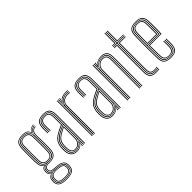

<svg xmlns="http://www.w3.org/2000/svg" viewBox="-23 -1465 2314 2314"><g transform="rotate(-45 1134.5 -308.0)"><path d="M175 154.2Q105.8 154.2 73 133.9Q40.2 113.5 36.8 67.8Q36.5 62.2 36.5 57.2Q36.5 52.2 36.8 45.2Q38.2 12.8 52.2 -4.6Q66.2 -22 95.2 -29.2V-31.5Q75.2 -37.8 65.9 -48.6Q56.5 -59.5 56 -79Q55.8 -84.2 55.8 -88.9Q55.8 -93.5 56 -98.5Q56.2 -121.5 66.9 -136.1Q77.5 -150.8 99.8 -156.2V-158.5Q78.5 -166 66.2 -187.5Q54 -209 52 -245.5Q50.8 -275.8 50 -305.5Q49.2 -335.2 49.4 -365.6Q49.5 -396 50.1 -428.1Q50.8 -460.2 51.8 -495Q53.8 -554.5 82.1 -580.4Q110.5 -606.2 173.2 -606.2Q217.5 -606.2 240.2 -593.2Q263 -580.2 271 -551.2H273.5Q280.5 -565.5 293.5 -576.5Q306.5 -587.5 322.9 -593.8Q339.2 -600 355.8 -600V-591.5Q324.5 -591.8 302.2 -575.4Q280 -559 272.8 -536.8H270Q262.8 -569.5 240.4 -584Q218 -598.5 173.2 -598.5Q115.5 -598.5 89.2 -574.6Q63 -550.8 61.5 -495.2Q60 -448.5 59.4 -407.1Q58.8 -365.8 59.2 -326.4Q59.8 -287 61.5 -245.8Q63.5 -207.2 77.5 -185.8Q91.5 -164.2 116.8 -158V-155.8Q88.5 -150 76.6 -136.5Q64.8 -123 64.5 -98.5Q64.2 -93.2 64.2 -88.9Q64.2 -84.5 64.5 -78.8Q65 -59.2 76.4 -48.4Q87.8 -37.5 114.5 -31.5V-28.8Q78 -24 62.6 -6.5Q47.2 11 45.8 45.2Q45.2 52.5 45.1 56.9Q45 61.2 45.5 67.8Q48.8 109.5 78.8 128Q108.8 146.5 175 146.5Q244.2 146.5 274.8 126.9Q305.2 107.2 307.2 62Q307.8 55.2 307.6 49.6Q307.5 44 307 36.8Q304.2 -1.5 273.8 -19.6Q243.2 -37.8 176 -40.2Q145.2 -41.8 126.4 -46Q107.5 -50.2 98.9 -58.2Q90.2 -66.2 89.8 -78.8Q89.5 -84 89.5 -89Q89.5 -94 89.5 -98.5Q90.2 -123.2 109.6 -133.4Q129 -143.5 173.2 -143.5Q231.8 -143.5 257.1 -168.1Q282.5 -192.8 284.5 -246.8Q286.2 -288.5 286.4 -324.2Q286.5 -360 285.8 -399Q285 -438 284 -489Q283.5 -523 302.6 -545.4Q321.8 -567.8 355.8 -567.5V-559.5Q323.2 -559.5 307.8 -537.8Q292.2 -516 293 -484.8Q294 -438.5 294.9 -400.2Q295.8 -362 295.8 -325.2Q295.8 -288.5 294 -246Q291.5 -187.2 263.8 -161.4Q236 -135.5 173.2 -135.5Q148.2 -135.5 131.8 -132.4Q115.2 -129.2 106.9 -121.2Q98.5 -113.2 98 -98.2Q98 -94.2 98 -89.5Q98 -84.8 98.2 -80Q98.8 -69 107.1 -62.4Q115.5 -55.8 132.8 -52.6Q150 -49.5 176.2 -48.2Q248 -45.2 280.1 -25.5Q312.2 -5.8 315.8 37Q316.2 44 316.4 49.9Q316.5 55.8 316 62Q314 111 281.2 132.6Q248.5 154.2 175 154.2ZM175 131.5Q214.2 131.5 239.6 124.5Q265 117.5 277.4 102.4Q289.8 87.2 290 62.8Q290.2 55.5 290.2 49.9Q290.2 44.2 289.8 36.8Q289 17 277.1 3.8Q265.2 -9.5 240.5 -16.8Q215.8 -24 176.2 -25.8Q117.2 -28.5 91.1 -11.6Q65 5.2 62.8 45.5Q62.2 52.2 62.1 57Q62 61.8 62.5 68.2Q64.5 102.2 91.1 116.9Q117.8 131.5 175 131.5ZM175 124Q120 124 96.4 110.6Q72.8 97.2 71 67.8Q70.8 62.2 70.9 57.5Q71 52.8 71.2 45.2Q72.5 5.5 98.5 -8Q124.5 -21.5 176 -19Q212.8 -17.5 235.5 -11Q258.2 -4.5 269.1 7.2Q280 19 281.2 36.8Q282 45 281.9 50.5Q281.8 56 281.5 62.2Q280 95.2 255.2 109.6Q230.5 124 175 124ZM175 116.2Q209 116.2 230.1 110.8Q251.2 105.2 261.5 93.2Q271.8 81.2 272.5 62Q272.8 55.8 272.8 49.8Q272.8 43.8 272.5 36.8Q271.8 21.5 262.1 11.6Q252.5 1.8 231.4 -3.9Q210.2 -9.5 174.8 -11.8Q125.8 -15 103.4 -0.9Q81 13.2 80 45.2Q79.8 52 79.8 57.1Q79.8 62.2 79.8 67.8Q80.5 92.2 102.6 104.2Q124.8 116.2 175 116.2ZM175 139.2Q113 139.2 84.4 122.6Q55.8 106 53.8 67.8Q53.5 61.8 53.5 57.1Q53.5 52.5 53.8 45.2Q54.8 9.8 74.2 -7.4Q93.8 -24.5 136 -29V-31.2Q103 -35.5 88.1 -46.5Q73.2 -57.5 72.5 -78.8Q72.5 -84.5 72.5 -89Q72.5 -93.5 72.5 -98.5Q72.8 -124.2 88.5 -138.1Q104.2 -152 133.8 -155.8V-157.5Q105 -162.8 88.9 -184.2Q72.8 -205.8 71.2 -246Q69.5 -285.5 69 -325Q68.5 -364.5 69.1 -406.4Q69.8 -448.2 71 -495Q72.5 -546.5 96.9 -568.6Q121.2 -590.8 173.2 -590.8Q221.5 -590.8 243.8 -571.6Q266 -552.5 268.5 -509.5H271Q274.2 -531.8 285.2 -548.4Q296.2 -565 314.2 -574.2Q332.2 -583.5 355.8 -584V-575.5Q317.8 -575.8 296 -550.8Q274.2 -525.8 275 -492.5Q276.2 -442.5 276.8 -401.9Q277.2 -361.2 276.8 -323.9Q276.2 -286.5 274.8 -246.2Q272.8 -196 249.2 -173.5Q225.8 -151 173 -151.2Q142 -151.2 121.9 -146.1Q101.8 -141 91.8 -129.6Q81.8 -118.2 81.2 -99Q81 -93.8 81.1 -88.9Q81.2 -84 81.2 -79Q82.2 -55.5 104.8 -45.6Q127.2 -35.8 175.8 -33.8Q216 -32 242.9 -24.4Q269.8 -16.8 283.6 -1.9Q297.5 13 298.5 36.8Q299 43.5 299 49.5Q299 55.5 299 62Q298 103.8 268.2 121.5Q238.5 139.2 175 139.2ZM173.2 -159.2Q221 -159.2 242.1 -180.1Q263.2 -201 265 -246.5Q266.8 -287.2 267 -324.6Q267.2 -362 266.6 -403.1Q266 -444.2 264.2 -496.5Q262.8 -544.2 240.4 -563.5Q218 -582.8 173.2 -582.8Q123.2 -582.8 102.5 -561.5Q81.8 -540.2 80.8 -494.8Q79.2 -424.5 79 -366.4Q78.8 -308.2 80.8 -245.2Q82.2 -200 104.1 -179.6Q126 -159.2 173.2 -159.2ZM173.2 -167Q130.2 -167 110.9 -185.9Q91.5 -204.8 90.2 -245.8Q88.5 -306.8 88.8 -365.9Q89 -425 90.2 -494.8Q91.2 -537.8 110.6 -556.4Q130 -575 173.2 -575Q215 -575 234.1 -556.5Q253.2 -538 254.5 -497Q256.2 -444.2 256.9 -402.9Q257.5 -361.5 257.1 -324.4Q256.8 -287.2 255.2 -247Q254 -206.8 235.2 -186.9Q216.5 -167 173.2 -167ZM173.2 -175Q210 -175 227.1 -192.2Q244.2 -209.5 245.5 -247.5Q246.8 -286.5 247.1 -323.6Q247.5 -360.8 246.9 -402.6Q246.2 -444.5 244.8 -497.2Q243.5 -534.8 225.9 -551Q208.2 -567.2 173.2 -567.2Q135.8 -567.2 118.2 -550.5Q100.8 -533.8 99.8 -494.5Q98.5 -426.5 98 -367Q97.5 -307.5 99.8 -245.8Q101.2 -208.8 118.5 -191.9Q135.8 -175 173.2 -175Z M630.2 0V-484.8Q630.2 -543.2 607.4 -570.9Q584.5 -598.5 527.2 -598.5Q472.5 -598.5 444.2 -576.2Q416 -554 413.8 -497Q412.8 -474.2 413 -450Q413.2 -425.8 414.5 -401.2H405Q403.5 -427 403.2 -451Q403 -475 404 -497.2Q406.2 -557 436 -581.6Q465.8 -606.2 527.2 -606.2Q569.5 -606.2 594.1 -593.1Q618.8 -580 629.4 -553Q640 -526 640 -484.8V0ZM503.2 -18Q538 -18 561.9 -33.9Q585.8 -49.8 598.4 -74.4Q611 -99 611 -124.5V-340.5Q581 -328.2 553.9 -315.1Q526.8 -302 507.5 -290.8Q465 -265.5 445.5 -234.4Q426 -203.2 424.2 -151.8Q423.8 -136.5 424 -125.9Q424.2 -115.2 425.2 -100.5Q428.2 -60.8 448.8 -39.4Q469.2 -18 503.2 -18ZM504 -25.8Q473.2 -25.8 455.5 -45.8Q437.8 -65.8 435 -101.8Q433.8 -117 433.8 -127.2Q433.8 -137.5 434 -151Q435.5 -200.8 453.9 -230Q472.2 -259.2 512.2 -283Q533 -295.2 555.4 -306.9Q577.8 -318.5 600.8 -328V-124.2Q600.8 -100.8 589.9 -78Q579 -55.2 557.5 -40.5Q536 -25.8 504 -25.8ZM504.2 -33.8Q531 -33.8 550.4 -46.6Q569.8 -59.5 580.4 -80.1Q591 -100.8 591 -124V-315Q571.2 -306 553.6 -296.2Q536 -286.5 516.8 -275.2Q478 -252 461.5 -224.2Q445 -196.5 443.8 -150.5Q443.5 -138.8 443.5 -128Q443.5 -117.2 444.8 -102Q447 -69.8 462.5 -51.8Q478 -33.8 504.2 -33.8ZM501 5.5Q454.8 5.5 427.2 -21.5Q399.8 -48.5 395.8 -99.2Q394.8 -113.8 394.6 -125.9Q394.5 -138 395 -153.2Q396.5 -205.2 417.6 -243.6Q438.8 -282 493.8 -314Q507.2 -321.8 522.2 -329.6Q537.2 -337.5 554.4 -345.5Q571.5 -353.5 591.2 -361.8V-484.8Q591.2 -526.2 576.9 -546.8Q562.5 -567.2 527.2 -567.2Q489.8 -567.2 472 -550Q454.2 -532.8 452.8 -494.8Q452 -475.2 452.2 -451.1Q452.5 -427 453.8 -401.2H444Q442.5 -428 442.4 -452.2Q442.2 -476.5 443 -495Q444.8 -537.8 464.9 -556.4Q485 -575 527.2 -575Q568.2 -575 584.6 -552.4Q601 -529.8 601 -484.8V-355.2Q571.5 -343 544.1 -330Q516.8 -317 498.2 -306.2Q450.8 -278.8 428.5 -243.4Q406.2 -208 404.8 -153Q404.5 -138 404.5 -126.2Q404.5 -114.5 405.5 -99.8Q409.2 -53 434.2 -27.8Q459.2 -2.5 501.8 -2.5Q544.2 -2.5 568.2 -21Q592.2 -39.5 606 -69.2H608.5L601 -20.8V0H591.2V-13L599.8 -44.8H597.5Q580.5 -18 557.1 -6.2Q533.8 5.5 501 5.5ZM610.5 0V-33L614.2 -95.8H612Q601.2 -58 574.2 -34Q547.2 -10 502.5 -10Q463.8 -10 441.1 -33.9Q418.5 -57.8 415.5 -100.2Q414.5 -115.5 414.4 -126.6Q414.2 -137.8 414.5 -152.2Q416 -205.8 436.5 -238.9Q457 -272 503.2 -298.8Q516.2 -306.2 533 -314.6Q549.8 -323 569.5 -332Q589.2 -341 611 -350V-484.8Q611 -534 592.5 -558.4Q574 -582.8 527.2 -582.8Q479.5 -582.8 457.4 -562.4Q435.2 -542 433.2 -495.2Q432.5 -478 432.6 -453.1Q432.8 -428.2 434.2 -401.2H424.5Q423 -427.5 422.9 -452.4Q422.8 -477.2 423.5 -495.5Q425.5 -546.2 449.8 -568.5Q474 -590.8 527.2 -590.8Q578.8 -590.8 599.6 -564.9Q620.5 -539 620.5 -484.8V0Z M777.5 0V-600H787.2V-568L783.5 -505.2H787.2Q797 -542.5 826.8 -563.5Q856.5 -584.5 900.2 -584.5Q912 -584.5 922.9 -584.2Q933.8 -584 942 -583.5V-575Q931.8 -575.5 919.9 -575.8Q908 -576 896.8 -576Q862.5 -576 838.2 -561.5Q814 -547 801.4 -524.2Q788.8 -501.5 788.8 -476.5V0ZM758 0V-600H767.8V0ZM797 0V-476.5Q797 -512.2 824.2 -539.9Q851.5 -567.5 895.5 -567.5Q906.8 -567.5 918.9 -567.2Q931 -567 942 -566.5V-558.2Q930.2 -558.8 918.5 -558.9Q906.8 -559 895.2 -559Q858.2 -559 832.6 -535.5Q807 -512 807 -476.8V0ZM790.2 -531.8 797 -580.2V-600H806.8V-588L800 -556H802Q818.5 -582.2 845.8 -591.8Q873 -601.2 904.2 -601.2Q913 -601.2 922.4 -601Q931.8 -600.8 942 -600V-591.8Q931.8 -592.2 922.1 -592.5Q912.5 -592.8 902.8 -592.8Q863 -592.8 834.6 -577Q806.2 -561.2 792.5 -531.8Z M1237.2 0V-484.8Q1237.2 -543.2 1214.4 -570.9Q1191.5 -598.5 1134.2 -598.5Q1079.5 -598.5 1051.2 -576.2Q1023 -554 1020.8 -497Q1019.8 -474.2 1020 -450Q1020.2 -425.8 1021.5 -401.2H1012Q1010.5 -427 1010.2 -451Q1010 -475 1011 -497.2Q1013.2 -557 1043 -581.6Q1072.8 -606.2 1134.2 -606.2Q1176.5 -606.2 1201.1 -593.1Q1225.8 -580 1236.4 -553Q1247 -526 1247 -484.8V0ZM1110.2 -18Q1145 -18 1168.9 -33.9Q1192.8 -49.8 1205.4 -74.4Q1218 -99 1218 -124.5V-340.5Q1188 -328.2 1160.9 -315.1Q1133.8 -302 1114.5 -290.8Q1072 -265.5 1052.5 -234.4Q1033 -203.2 1031.2 -151.8Q1030.8 -136.5 1031 -125.9Q1031.2 -115.2 1032.2 -100.5Q1035.2 -60.8 1055.8 -39.4Q1076.2 -18 1110.2 -18ZM1111 -25.8Q1080.2 -25.8 1062.5 -45.8Q1044.8 -65.8 1042 -101.8Q1040.8 -117 1040.8 -127.2Q1040.8 -137.5 1041 -151Q1042.5 -200.8 1060.9 -230Q1079.2 -259.2 1119.2 -283Q1140 -295.2 1162.4 -306.9Q1184.8 -318.5 1207.8 -328V-124.2Q1207.8 -100.8 1196.9 -78Q1186 -55.2 1164.5 -40.5Q1143 -25.8 1111 -25.8ZM1111.2 -33.8Q1138 -33.8 1157.4 -46.6Q1176.8 -59.5 1187.4 -80.1Q1198 -100.8 1198 -124V-315Q1178.2 -306 1160.6 -296.2Q1143 -286.5 1123.8 -275.2Q1085 -252 1068.5 -224.2Q1052 -196.5 1050.8 -150.5Q1050.5 -138.8 1050.5 -128Q1050.5 -117.2 1051.8 -102Q1054 -69.8 1069.5 -51.8Q1085 -33.8 1111.2 -33.8ZM1108 5.5Q1061.8 5.5 1034.2 -21.5Q1006.8 -48.5 1002.8 -99.2Q1001.8 -113.8 1001.6 -125.9Q1001.5 -138 1002 -153.2Q1003.5 -205.2 1024.6 -243.6Q1045.8 -282 1100.8 -314Q1114.2 -321.8 1129.2 -329.6Q1144.2 -337.5 1161.4 -345.5Q1178.5 -353.5 1198.2 -361.8V-484.8Q1198.2 -526.2 1183.9 -546.8Q1169.5 -567.2 1134.2 -567.2Q1096.8 -567.2 1079 -550Q1061.2 -532.8 1059.8 -494.8Q1059 -475.2 1059.2 -451.1Q1059.5 -427 1060.8 -401.2H1051Q1049.5 -428 1049.4 -452.2Q1049.2 -476.5 1050 -495Q1051.8 -537.8 1071.9 -556.4Q1092 -575 1134.2 -575Q1175.2 -575 1191.6 -552.4Q1208 -529.8 1208 -484.8V-355.2Q1178.5 -343 1151.1 -330Q1123.8 -317 1105.2 -306.2Q1057.8 -278.8 1035.5 -243.4Q1013.2 -208 1011.8 -153Q1011.5 -138 1011.5 -126.2Q1011.5 -114.5 1012.5 -99.8Q1016.2 -53 1041.2 -27.8Q1066.2 -2.5 1108.8 -2.5Q1151.2 -2.5 1175.2 -21Q1199.2 -39.5 1213 -69.2H1215.5L1208 -20.8V0H1198.2V-13L1206.8 -44.8H1204.5Q1187.5 -18 1164.1 -6.2Q1140.8 5.5 1108 5.5ZM1217.5 0V-33L1221.2 -95.8H1219Q1208.2 -58 1181.2 -34Q1154.2 -10 1109.5 -10Q1070.8 -10 1048.1 -33.9Q1025.5 -57.8 1022.5 -100.2Q1021.5 -115.5 1021.4 -126.6Q1021.2 -137.8 1021.5 -152.2Q1023 -205.8 1043.5 -238.9Q1064 -272 1110.2 -298.8Q1123.2 -306.2 1140 -314.6Q1156.8 -323 1176.5 -332Q1196.2 -341 1218 -350V-484.8Q1218 -534 1199.5 -558.4Q1181 -582.8 1134.2 -582.8Q1086.5 -582.8 1064.4 -562.4Q1042.2 -542 1040.2 -495.2Q1039.5 -478 1039.6 -453.1Q1039.8 -428.2 1041.2 -401.2H1031.5Q1030 -427.5 1029.9 -452.4Q1029.8 -477.2 1030.5 -495.5Q1032.5 -546.2 1056.8 -568.5Q1081 -590.8 1134.2 -590.8Q1185.8 -590.8 1206.6 -564.9Q1227.5 -539 1227.5 -484.8V0Z M1608 0V-490Q1608 -514.2 1603.6 -534Q1599.2 -553.8 1588.6 -568.2Q1578 -582.8 1559.1 -590.5Q1540.2 -598.2 1511 -598.2Q1470.2 -598.2 1442 -580.1Q1413.8 -562 1399.5 -531.8H1397L1403.8 -600H1413.5V-593L1406.8 -556H1409Q1427.5 -582.8 1453.9 -594.6Q1480.2 -606.5 1512.8 -606.5Q1537.8 -606.5 1555.9 -600.9Q1574 -595.2 1585.9 -585.1Q1597.8 -575 1604.8 -560.6Q1611.8 -546.2 1614.6 -528.6Q1617.5 -511 1617.5 -490.5V0ZM1365 0V-600H1374.8V0ZM1404 0V-476.5Q1404 -500.5 1416.1 -522.8Q1428.2 -545 1451 -559.6Q1473.8 -574.2 1505.8 -574.2Q1527.2 -574.2 1541.5 -568.1Q1555.8 -562 1563.9 -550.8Q1572 -539.5 1575.2 -523.9Q1578.5 -508.2 1578.5 -489V0H1568.8V-489Q1568.8 -512.8 1563.4 -530Q1558 -547.2 1544.1 -556.6Q1530.2 -566 1504.8 -566Q1478.2 -566 1457.8 -553.5Q1437.2 -541 1425.6 -520.6Q1414 -500.2 1414 -476.8L1413.8 0ZM1384.5 0V-600H1394.2L1392 -505.2H1394.2Q1404.8 -543.5 1434.2 -567Q1463.8 -590.5 1508.8 -590.2Q1560.8 -590.2 1579.4 -563.9Q1598 -537.5 1598 -489.8V0H1588.2V-489.5Q1588.2 -534.2 1571 -558.2Q1553.8 -582.2 1507.2 -582.2Q1471.8 -582.2 1446.6 -566.8Q1421.5 -551.2 1408.1 -526.9Q1394.8 -502.5 1394.8 -476.5V0Z M1852.2 -10.2Q1802.8 -10.2 1781.2 -32.2Q1759.8 -54.2 1759.8 -104.8V-574.8H1698.5V-583.2H1759.8V-770H1769.5V-583.2H1891.5V-574.8H1769.5V-104.8Q1769.5 -58.8 1788.8 -38.8Q1808 -18.8 1852.2 -18.8Q1864.2 -18.8 1877 -20Q1889.8 -21.2 1903.5 -23.5V-15Q1891.8 -12.8 1878.5 -11.5Q1865.2 -10.2 1852.2 -10.2ZM1852.2 6.2Q1792.2 6.2 1766.2 -19.5Q1740.2 -45.2 1740.2 -104.8V-558.2H1698.5V-566.5H1750V-104.8Q1750 -49.5 1773.6 -25.8Q1797.2 -2 1852.2 -2Q1865.2 -2 1878.6 -3.2Q1892 -4.5 1903.5 -7V1.5Q1883 6.2 1852.2 6.2ZM1852.2 -27Q1813.2 -27 1796.2 -45.1Q1779.2 -63.2 1779.2 -104.8V-566.5H1891.5V-558.2H1789.2V-104.8Q1789.2 -67.5 1803.9 -51.5Q1818.5 -35.5 1852.2 -35.5Q1861 -35.5 1874.5 -36.2Q1888 -37 1903.5 -40V-31.8Q1889.5 -29.5 1876.4 -28.2Q1863.2 -27 1852.2 -27ZM1698.5 -591.8V-600H1740.2V-770H1750V-591.8ZM1779.2 -591.8V-770H1789.2V-600H1891.5V-591.8Z M2103 6.2Q2039.5 6.2 2009.8 -18.8Q1980 -43.8 1978.2 -103.2Q1976.5 -161.5 1975.9 -213.4Q1975.2 -265.2 1975.2 -312.9Q1975.2 -360.5 1976.1 -405.8Q1977 -451 1978.2 -495.8Q1980.2 -555 2009.4 -580.6Q2038.5 -606.2 2102.8 -606.2Q2164.8 -606.2 2192.8 -581Q2220.8 -555.8 2223.2 -496.8Q2223.8 -488.5 2224.2 -464.6Q2224.8 -440.8 2225 -408.4Q2225.2 -376 2224.6 -342.1Q2224 -308.2 2222 -280H2024.2Q2024.5 -250.5 2024.9 -222.4Q2025.2 -194.2 2025.9 -165.5Q2026.5 -136.8 2027.2 -105.2Q2028.5 -66.8 2045.8 -49.8Q2063 -32.8 2103 -32.8Q2139 -32.8 2155.6 -49.6Q2172.2 -66.5 2174.2 -105.8Q2175.2 -124.8 2175 -152.9Q2174.8 -181 2173.5 -200H2183.2Q2184.8 -176.5 2184.9 -148.6Q2185 -120.8 2184.2 -105.2Q2182 -62.2 2163 -43.6Q2144 -25 2103 -25Q2058.2 -25 2038.5 -43.8Q2018.8 -62.5 2017.2 -105Q2016.2 -140.5 2015.6 -171.5Q2015 -202.5 2014.8 -231.4Q2014.5 -260.2 2014.2 -288.5H2212.5Q2213.8 -314.8 2214.2 -347.1Q2214.8 -379.5 2214.6 -410.6Q2214.5 -441.8 2214.2 -465.1Q2214 -488.5 2213.5 -496.2Q2211.2 -551.5 2185.2 -575Q2159.2 -598.5 2102.8 -598.5Q2043 -598.5 2016.4 -574.4Q1989.8 -550.2 1988 -494.8Q1986.8 -451.8 1985.9 -406.6Q1985 -361.5 1985 -313.5Q1985 -265.5 1985.6 -213.5Q1986.2 -161.5 1988 -104.5Q1989.5 -49.5 2016.1 -25.5Q2042.8 -1.5 2103 -1.5Q2159 -1.5 2184.9 -25.2Q2210.8 -49 2213.5 -104.2Q2214 -113.5 2214.1 -130.6Q2214.2 -147.8 2213.9 -166.6Q2213.5 -185.5 2212.5 -200H2222.2Q2223.8 -178.2 2223.9 -148.9Q2224 -119.5 2223.2 -103.8Q2220.2 -44.8 2192.2 -19.2Q2164.2 6.2 2103 6.2ZM2103 -9.2Q2049.5 -9.2 2024.4 -30.9Q1999.2 -52.5 1997.8 -104.5Q1996.2 -160 1995.5 -211Q1994.8 -262 1994.8 -309.9Q1994.8 -357.8 1995.6 -403.6Q1996.5 -449.5 1997.8 -494.5Q1999.2 -546 2023.8 -568.4Q2048.2 -590.8 2102.8 -590.8Q2154.8 -590.8 2178.1 -568.6Q2201.5 -546.5 2203.8 -496Q2204.2 -485.8 2204.8 -452.4Q2205.2 -419 2205 -376.6Q2204.8 -334.2 2203 -296.8H2004.5Q2004.5 -253.5 2005.2 -204.1Q2006 -154.8 2007.5 -104.8Q2009 -57.5 2031.5 -37.4Q2054 -17.2 2103 -17.2Q2149.2 -17.2 2170.4 -37.6Q2191.5 -58 2194 -105Q2194.8 -119.2 2194.6 -148.5Q2194.5 -177.8 2193 -200H2202.8Q2204.2 -177.8 2204.4 -148.5Q2204.5 -119.2 2203.8 -104.5Q2201.2 -53.5 2177.8 -31.4Q2154.2 -9.2 2103 -9.2ZM2004.5 -305.2H2193.5Q2195 -343.5 2195.1 -383.2Q2195.2 -423 2194.9 -453.8Q2194.5 -484.5 2194 -495.5Q2192 -541.8 2171.1 -562.2Q2150.2 -582.8 2102.8 -582.8Q2051.8 -582.8 2030.4 -561.5Q2009 -540.2 2007.5 -494Q2006 -446.8 2005.4 -399.1Q2004.8 -351.5 2004.5 -305.2ZM2014.5 -313.5Q2014.5 -342 2014.8 -371Q2015 -400 2015.6 -430.4Q2016.2 -460.8 2017.2 -493.8Q2018.8 -537.5 2038.6 -556.2Q2058.5 -575 2102.8 -575Q2145.8 -575 2164.1 -555.9Q2182.5 -536.8 2184.2 -495Q2184.8 -483.2 2185.1 -453.8Q2185.5 -424.2 2185.4 -386.9Q2185.2 -349.5 2184 -313.5ZM2024.2 -322H2174.5Q2175.2 -358.2 2175.4 -393.9Q2175.5 -429.5 2175.1 -456.8Q2174.8 -484 2174.2 -494.5Q2172.8 -532.8 2156.5 -550Q2140.2 -567.2 2102.8 -567.2Q2063 -567.2 2045.8 -549.9Q2028.5 -532.5 2027.2 -493.5Q2026.2 -462 2025.6 -433.2Q2025 -404.5 2024.8 -377.2Q2024.5 -350 2024.2 -322Z"/></g></svg>

Font: Big Shoulders Inline Text ExtraLight
Style: Regular
Weight: 250
Version: Version 2.002